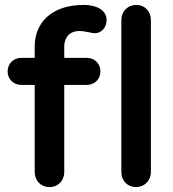

<svg xmlns="http://www.w3.org/2000/svg" viewBox="-20 -760 703 780"><path d="M121 -571V-525H67C35 -525 11 -502 11 -470C11 -438 35 -415 67 -415H121V-61C121 -26 146 0 181 0C216 0 241 -26 241 -61V-415H332C364 -415 388 -438 388 -470C388 -502 364 -525 332 -525H241V-572C241 -594 252 -634 303 -634C326 -634 353 -625 365 -625C390 -625 413 -646 413 -679C413 -723 365 -740 321 -740C187 -740 121 -666 121 -571ZM593 -679C593 -714 568 -740 534 -740C499 -740 473 -714 473 -679V-61C473 -26 498 0 532 0C567 0 593 -26 593 -61Z"/></svg>

Font: Hotpoint
Style: Bold
Weight: 700
Designer: Andrew Paglinawan, Luciano Perondi, Riccardo Olocco
Foundry: CAST Cooperativa Anonima Servizi Tipografici
Version: Version 1.000;PS 2.1;hotconv 16.6.51;makeotf.lib2.5.65220